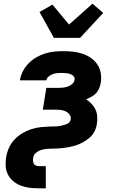

<svg xmlns="http://www.w3.org/2000/svg" viewBox="-20 -805 640 1040"><path d="M189 215Q164 215 139.5 212Q115 209 93 200.5Q71 192 53 177.5Q35 163 24 142.5Q13 122 11 97.5Q9 73 13 48Q17 22 28 -3Q39 -28 58 -48.5Q77 -69 101.5 -83.5Q126 -98 151.5 -106Q177 -114 203 -116.5Q229 -119 255 -120H257Q264 -120 271.5 -120Q279 -120 286 -120.5Q293 -121 300.5 -122Q308 -123 315.5 -125Q323 -127 330 -129Q337 -131 344.5 -134.5Q352 -138 357 -144.5Q362 -151 363 -159Q365 -168 361 -177Q357 -186 350 -192Q343 -198 335 -202Q327 -206 317 -208Q307 -210 298 -210.5Q289 -211 279 -211H212L231 -329H298Q310 -329 323 -330.5Q336 -332 348.5 -336.5Q361 -341 371.5 -350.5Q382 -360 384 -373Q386 -385 378 -393Q370 -401 359 -404.5Q348 -408 336.5 -409Q325 -410 313 -410Q302 -410 289.5 -409Q277 -408 265.5 -403.5Q254 -399 243.5 -390.5Q233 -382 231 -370H88V-373Q93 -398 105 -421Q117 -444 136 -463Q155 -482 178 -495Q201 -508 225 -515.5Q249 -523 273.5 -525.5Q298 -528 323 -528Q350 -528 376 -525Q402 -522 426.5 -514Q451 -506 472 -491.5Q493 -477 507 -456.5Q521 -436 525.5 -410Q530 -384 526 -357Q523 -342 517.5 -327.5Q512 -313 501 -301Q490 -289 475.5 -281Q461 -273 447 -267Q462 -257 475.5 -243Q489 -229 497 -212Q505 -195 506.5 -175Q508 -155 505 -135Q503 -120 497.5 -105.5Q492 -91 483 -78.5Q474 -66 461.5 -56Q449 -46 435.5 -38Q422 -30 408 -24Q394 -18 379 -14Q364 -10 349.5 -7.5Q335 -5 320 -3Q305 -1 290.5 -0.5Q276 0 261.5 0Q247 0 232 1.5Q217 3 202.5 7.5Q188 12 175 22.5Q162 33 160 48Q158 56 158.5 64.5Q159 73 162.5 80.5Q166 88 173.5 91.5Q181 95 189 95H228V215ZM272 -600 194 -740 264 -780 354 -672 481 -785 539 -735 414 -600Z"/></svg>

Font: Iosevka Heavy Extended
Style: Italic
Weight: 900
Width: 7
Italic angle: -9°
Monospace: yes
Designer: Belleve Invis
Foundry: Belleve Invis
Version: Version 32.5.0; ttfautohint (v1.8.4)